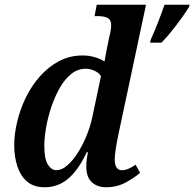

<svg xmlns="http://www.w3.org/2000/svg" viewBox="-20 -780 820 810"><path d="M616 -613Q631 -646 646.5 -685.5Q662 -725 674 -760H780L777 -750Q765 -730 745.5 -703Q726 -676 704 -648.5Q682 -621 661 -600H613ZM169 10Q123 10 95 -13.5Q67 -37 53.5 -77.5Q40 -118 40 -167Q40 -214 52.5 -266.5Q65 -319 89 -368.5Q113 -418 148.5 -458Q184 -498 229 -522Q274 -546 329 -546Q355 -546 379 -539Q403 -532 421 -521Q423 -534 426.5 -552.5Q430 -571 432 -580L441 -624Q445 -639 447 -651.5Q449 -664 449 -673Q449 -696 434.5 -704Q420 -712 392 -712H379L388 -760H596L480 -215Q475 -192 469.5 -159.5Q464 -127 464 -107Q464 -62 495 -62Q509 -62 524 -69Q539 -76 552 -85L571 -51Q547 -30 510 -10Q473 10 428 10Q390 10 367 -11.5Q344 -33 344 -78Q344 -103 351 -138H346Q311 -63 268 -26.5Q225 10 169 10ZM218 -62Q240 -62 263 -81.5Q286 -101 307 -133.5Q328 -166 344.5 -206Q361 -246 370 -288L406 -459Q396 -474 378 -482Q360 -490 342 -490Q308 -490 280.5 -468Q253 -446 232 -409Q211 -372 196.5 -328.5Q182 -285 174.5 -242Q167 -199 167 -165Q167 -109 182 -85.5Q197 -62 218 -62Z"/></svg>

Font: Noto Serif SemiCondensed SemiBold
Style: Italic
Weight: 600
Width: 4
Italic angle: -12°
Designer: Monotype Design Team
Foundry: Monotype Imaging Inc.
Version: Version 2.014; ttfautohint (v1.8.4.7-5d5b)